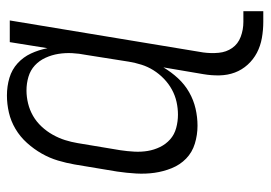

<svg xmlns="http://www.w3.org/2000/svg" viewBox="-130 -438 761 540"><g transform="rotate(-90 250.0 -167.5)"><path d="M459 193Q436 193 413.5 189Q391 185 372 175Q353 165 338.5 149Q324 133 316.5 113Q309 93 308.5 70Q308 47 312 24L331 -88Q318 -66 300.5 -47Q283 -28 261 -15.5Q239 -3 215 2.5Q191 8 167 8Q141 8 116.5 0.5Q92 -7 74.5 -24Q57 -41 47.5 -64.5Q38 -88 34.5 -113Q31 -138 32.5 -164.5Q34 -191 38 -218L58 -338Q62 -361 69 -384.5Q76 -408 88.5 -430Q101 -452 118.5 -471.5Q136 -491 158 -504Q180 -517 204 -522.5Q228 -528 252 -528Q278 -528 301.5 -521Q325 -514 342.5 -498Q360 -482 370 -460.5Q380 -439 385 -414L402 -520H463L373 24Q370 46 372 67.5Q374 89 385.5 105.5Q397 122 417 129.5Q437 137 459 137H489V193ZM198 -47Q216 -47 234 -51Q252 -55 268.5 -64Q285 -73 299 -86.5Q313 -100 323 -116Q333 -132 338.5 -149.5Q344 -167 347 -185L366 -305Q370 -325 371 -344.5Q372 -364 369 -383Q366 -402 358 -419.5Q350 -437 336.5 -449.5Q323 -462 304.5 -467.5Q286 -473 266 -473Q248 -473 229.5 -468.5Q211 -464 194.5 -454.5Q178 -445 164.5 -430.5Q151 -416 141.5 -399Q132 -382 126.5 -364.5Q121 -347 118 -329L98 -209Q95 -189 94 -169.5Q93 -150 96 -132Q99 -114 107 -97.5Q115 -81 128.5 -69Q142 -57 160.5 -52Q179 -47 198 -47Z"/></g></svg>

Font: Iosevka SS04 Light
Style: Italic
Weight: 300
Italic angle: -9°
Monospace: yes
Designer: Belleve Invis
Foundry: Belleve Invis
Version: Version 19.0.0; ttfautohint (v1.8.4)